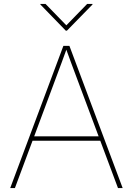

<svg xmlns="http://www.w3.org/2000/svg" viewBox="-20 -962 680 982"><path d="M32.2 0 304.2 -727.5H335L607.4 0H583.5L372.6 -563.5Q357.9 -602.5 343.5 -641.6Q329.1 -680.7 314.9 -719.7H323.7Q309.6 -680.7 295.2 -641.6Q280.8 -602.5 266.1 -563.5L56.2 0ZM139.2 -242.2V-264.6H500.5V-242.2ZM212.9 -941.9 319.3 -832.5 425.8 -941.9H453.1V-939L322.3 -805.2H316.4L186.5 -939V-941.9Z"/></svg>

Font: Inter Thin
Style: Regular
Weight: 250
Designer: Rasmus Andersson
Foundry: rsms
Version: Version 4.001;git-66647c0bb